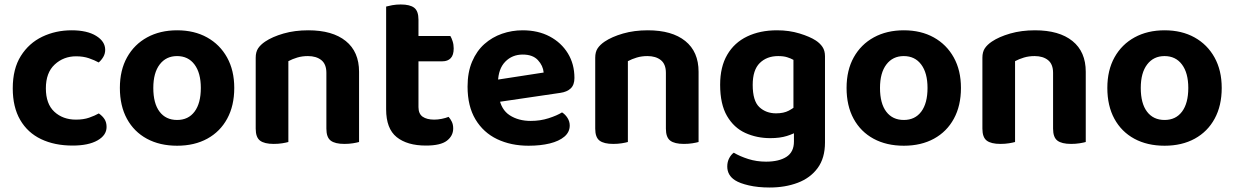

<svg xmlns="http://www.w3.org/2000/svg" viewBox="-20 -627 5439 846"><path d="M315.3 -378.9Q260.1 -378.9 221.1 -342.8Q182.1 -306.8 182.1 -237.8Q182.1 -169.1 219.6 -134.5Q257.1 -99.9 314.6 -99.9Q348 -99.9 372.8 -108.5Q397.7 -117.2 415.4 -127.2Q432.1 -115.5 440.8 -101.6Q449.6 -87.6 449.6 -67.5Q449.6 -31 409.5 -8.3Q369.5 14.4 299.7 14.4Q220.7 14.4 161.2 -13.9Q101.8 -42.1 69 -98.6Q36.2 -155.1 36.2 -237.8Q36.2 -323.8 71.8 -380.4Q107.3 -437 166.4 -465.3Q225.6 -493.5 295.5 -493.5Q363.9 -493.5 403.7 -468.9Q443.5 -444.4 443.5 -407.4Q443.5 -390.4 435.1 -376.1Q426.7 -361.8 414.9 -351.8Q396.5 -361.9 371.8 -370.4Q347 -378.9 315.3 -378.9Z M1012.2 -239.5Q1012.2 -161.3 981.1 -104.2Q950.1 -47.1 893.5 -16Q836.9 15.1 760.4 15.1Q684.2 15.1 627.4 -15.6Q570.6 -46.3 539.4 -103.4Q508.2 -160.6 508.2 -239.5Q508.2 -317.7 539.9 -374.5Q571.6 -431.3 628.4 -462.4Q685.3 -493.5 760.6 -493.5Q836 -493.5 892.5 -462.1Q949 -430.7 980.6 -373.7Q1012.2 -316.7 1012.2 -239.5ZM760.2 -379.9Q711.8 -379.9 683.7 -343Q655.5 -306.2 655.5 -239.5Q655.5 -171.1 683.2 -134.8Q710.8 -98.4 760.4 -98.4Q809.9 -98.4 837.4 -135.3Q864.9 -172.1 864.9 -239.5Q864.9 -305.5 837.1 -342.7Q809.3 -379.9 760.2 -379.9Z M1562.1 -310.7V-215.8H1418.1V-306Q1418.1 -344.2 1395.9 -362.1Q1373.6 -379.9 1336.9 -379.9Q1311.1 -379.9 1289.7 -373.4Q1268.3 -367 1250.6 -357.5V-215.8H1106.7V-372.7Q1106.7 -398 1117.3 -414Q1127.9 -429.9 1148.2 -443.7Q1179.9 -465 1229.3 -479.3Q1278.7 -493.5 1338.4 -493.5Q1445 -493.5 1503.5 -446.3Q1562.1 -399.1 1562.1 -310.7ZM1106.7 -262.3H1250.6V-1.3Q1241.3 1.4 1223.9 4.3Q1206.4 7.1 1185.9 7.1Q1145 7.1 1125.8 -7.4Q1106.7 -21.9 1106.7 -60.1ZM1418.1 -262.3H1562.1V-1.3Q1552.8 1.4 1535.2 4.3Q1517.6 7.1 1497.4 7.1Q1456.2 7.1 1437.2 -7.4Q1418.1 -21.9 1418.1 -60.1Z M1681.4 -264H1823.9V-155.1Q1823.9 -125.8 1842.2 -112.8Q1860.6 -99.9 1893.5 -99.9Q1909.1 -99.9 1926.6 -103.4Q1944 -106.9 1956.6 -112.1Q1964.7 -103.2 1970.8 -90.7Q1976.9 -78.1 1976.9 -61.1Q1976.9 -28.5 1949.1 -7Q1921.3 14.4 1856.8 14.4Q1774.1 14.4 1727.7 -23Q1681.4 -60.4 1681.4 -145.1ZM1771.4 -356.9V-468.3H1964.4Q1969.6 -460.1 1974.3 -445.4Q1979.1 -430.7 1979.1 -413.6Q1979.1 -384.1 1965.8 -370.5Q1952.5 -356.9 1929.9 -356.9ZM1823.9 -238.3H1681.4V-598.1Q1690.6 -600.8 1708.2 -604.1Q1725.8 -607.3 1745.7 -607.3Q1786.5 -607.3 1805.2 -592.7Q1823.9 -578.2 1823.9 -540Z M2129.3 -170.8 2123.9 -268.6 2375.5 -307.4Q2372.9 -337.6 2350.2 -362.1Q2327.6 -386.6 2283.2 -386.6Q2236.9 -386.6 2206.3 -355.2Q2175.7 -323.8 2174.3 -265.7L2178.6 -199.7Q2187.7 -143.8 2226.1 -119Q2264.5 -94.2 2318.7 -94.2Q2360.7 -94.2 2397.5 -106.1Q2434.3 -117.9 2456.5 -131.8Q2471 -122.7 2480.7 -107.1Q2490.4 -91.6 2490.4 -73.9Q2490.4 -45 2466.8 -24.9Q2443.1 -4.9 2402.3 5.1Q2361.5 15.1 2309 15.1Q2231.3 15.1 2170.5 -13.9Q2109.7 -43 2075 -101Q2040.2 -159 2040.2 -245.4Q2040.2 -308.8 2060.3 -355.7Q2080.3 -402.7 2114.4 -433Q2148.6 -463.3 2192 -478.4Q2235.5 -493.5 2282.8 -493.5Q2350.9 -493.5 2402 -466.4Q2453.1 -439.3 2482.1 -392.1Q2511.1 -344.9 2511.1 -283.5Q2511.1 -253 2494.7 -237.4Q2478.3 -221.9 2449 -217.8Z M3058.1 -310.7V-215.8H2914.1V-306Q2914.1 -344.2 2891.9 -362.1Q2869.6 -379.9 2832.9 -379.9Q2807.1 -379.9 2785.7 -373.4Q2764.3 -367 2746.6 -357.5V-215.8H2602.7V-372.7Q2602.7 -398 2613.3 -414Q2623.9 -429.9 2644.2 -443.7Q2675.9 -465 2725.3 -479.3Q2774.7 -493.5 2834.4 -493.5Q2941 -493.5 2999.5 -446.3Q3058.1 -399.1 3058.1 -310.7ZM2602.7 -262.3H2746.6V-1.3Q2737.3 1.4 2719.9 4.3Q2702.4 7.1 2681.9 7.1Q2641 7.1 2621.8 -7.4Q2602.7 -21.9 2602.7 -60.1ZM2914.1 -262.3H3058.1V-1.3Q3048.8 1.4 3031.2 4.3Q3013.6 7.1 2993.4 7.1Q2952.2 7.1 2933.2 -7.4Q2914.1 -21.9 2914.1 -60.1Z M3374.1 -18.3Q3314.6 -18.3 3264.2 -41.1Q3213.8 -64 3183.4 -116Q3153.1 -168.1 3153.1 -253.5Q3153.1 -332.4 3184.4 -385.8Q3215.6 -439.3 3272.3 -466.4Q3328.9 -493.5 3403.7 -493.5Q3457.5 -493.5 3503.1 -479.5Q3548.7 -465.5 3574.7 -448.5Q3593.2 -436.4 3604.2 -420Q3615.1 -403.6 3615.1 -379.2V-65.9H3476.1V-363.2Q3464.1 -370 3448.2 -374.9Q3432.3 -379.9 3408.7 -379.9Q3358.7 -379.9 3327.6 -349.2Q3296.6 -318.5 3296.6 -253.1Q3296.6 -182.3 3326 -154.9Q3355.4 -127.6 3399.4 -127.6Q3433.4 -127.6 3455.5 -139.4Q3477.5 -151.2 3493.5 -165.6L3498.2 -50.6Q3477.5 -37.4 3447.2 -27.9Q3416.8 -18.3 3374.1 -18.3ZM3478.3 -3.5V-97.8H3615.1V0.8Q3615.1 69.7 3582.7 113.6Q3550.3 157.5 3495.1 178.3Q3439.9 199.2 3371.5 199.2Q3319.4 199.2 3279.5 189.9Q3239.6 180.7 3218.8 167.3Q3184.5 145.3 3184.5 106.6Q3184.5 86.2 3193.1 69.9Q3201.8 53.7 3213.2 45.8Q3239.9 61.8 3276.9 73.6Q3314 85.3 3355.2 85.3Q3412.2 85.3 3445.3 64.1Q3478.3 42.9 3478.3 -3.5Z M4214.2 -239.5Q4214.2 -161.3 4183.1 -104.2Q4152.1 -47.1 4095.5 -16Q4038.9 15.1 3962.4 15.1Q3886.2 15.1 3829.4 -15.6Q3772.6 -46.3 3741.4 -103.4Q3710.2 -160.6 3710.2 -239.5Q3710.2 -317.7 3741.9 -374.5Q3773.6 -431.3 3830.4 -462.4Q3887.3 -493.5 3962.6 -493.5Q4038 -493.5 4094.5 -462.1Q4151 -430.7 4182.6 -373.7Q4214.2 -316.7 4214.2 -239.5ZM3962.2 -379.9Q3913.8 -379.9 3885.7 -343Q3857.5 -306.2 3857.5 -239.5Q3857.5 -171.1 3885.2 -134.8Q3912.8 -98.4 3962.4 -98.4Q4011.9 -98.4 4039.4 -135.3Q4066.9 -172.1 4066.9 -239.5Q4066.9 -305.5 4039.1 -342.7Q4011.3 -379.9 3962.2 -379.9Z M4764.1 -310.7V-215.8H4620.1V-306Q4620.1 -344.2 4597.9 -362.1Q4575.6 -379.9 4538.9 -379.9Q4513.1 -379.9 4491.7 -373.4Q4470.3 -367 4452.6 -357.5V-215.8H4308.7V-372.7Q4308.7 -398 4319.3 -414Q4329.9 -429.9 4350.2 -443.7Q4381.9 -465 4431.3 -479.3Q4480.7 -493.5 4540.4 -493.5Q4647 -493.5 4705.5 -446.3Q4764.1 -399.1 4764.1 -310.7ZM4308.7 -262.3H4452.6V-1.3Q4443.3 1.4 4425.9 4.3Q4408.4 7.1 4387.9 7.1Q4347 7.1 4327.8 -7.4Q4308.7 -21.9 4308.7 -60.1ZM4620.1 -262.3H4764.1V-1.3Q4754.8 1.4 4737.2 4.3Q4719.6 7.1 4699.4 7.1Q4658.2 7.1 4639.2 -7.4Q4620.1 -21.9 4620.1 -60.1Z M5363.2 -239.5Q5363.2 -161.3 5332.1 -104.2Q5301.1 -47.1 5244.5 -16Q5187.9 15.1 5111.4 15.1Q5035.2 15.1 4978.4 -15.6Q4921.6 -46.3 4890.4 -103.4Q4859.2 -160.6 4859.2 -239.5Q4859.2 -317.7 4890.9 -374.5Q4922.6 -431.3 4979.4 -462.4Q5036.3 -493.5 5111.6 -493.5Q5187 -493.5 5243.5 -462.1Q5300 -430.7 5331.6 -373.7Q5363.2 -316.7 5363.2 -239.5ZM5111.2 -379.9Q5062.8 -379.9 5034.7 -343Q5006.5 -306.2 5006.5 -239.5Q5006.5 -171.1 5034.2 -134.8Q5061.8 -98.4 5111.4 -98.4Q5160.9 -98.4 5188.4 -135.3Q5215.9 -172.1 5215.9 -239.5Q5215.9 -305.5 5188.1 -342.7Q5160.3 -379.9 5111.2 -379.9Z"/></svg>

Font: Baloo Bhaina 2
Style: Regular
Weight: 400
Designer: Yesha Goshar, Manish Minz, Shuchita Grover and Ek Type
Foundry: Ek Type
Version: Version 1.700